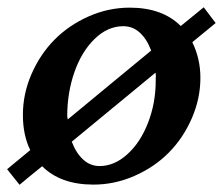

<svg xmlns="http://www.w3.org/2000/svg" viewBox="-54 -512 621 535"><path d="M307.6 -490.7Q398.4 -490.7 449.7 -439.5Q486.8 -470.2 513.7 -491.7L546.9 -447.8L481.9 -394.5Q504.4 -348.1 504.4 -295.4Q504.4 -237.3 480.5 -182.4Q456.5 -127.4 416.5 -86.9Q376.5 -46.4 321 -22Q265.6 2.4 206.5 2.4Q114.7 2.4 63.5 -48.8Q14.6 -9.3 0.5 2.9L-34.2 -40.5L30.3 -93.8Q9.8 -135.3 9.8 -191.9Q9.8 -250.5 33.7 -305.4Q57.6 -360.4 97.4 -400.9Q137.2 -441.4 192.6 -466.1Q248 -490.7 307.6 -490.7ZM379.9 -287.1Q379.9 -292 379.9 -294.7Q379.9 -297.4 380.1 -298.3Q380.4 -299.3 380.4 -299.8Q380.4 -303.2 379.4 -309.6Q185.1 -149.4 146 -117.2Q157.7 -85.9 177.5 -67.6Q197.3 -49.3 223.6 -49.3Q264.6 -49.3 301 -82.3Q337.4 -115.2 358.6 -170.2Q379.9 -225.1 379.9 -287.1ZM289.6 -439Q246.1 -439 209.7 -403.6Q173.3 -368.2 153.3 -310.8Q133.3 -253.4 133.3 -188Q133.3 -187.5 133.5 -186.8Q133.8 -186 134 -183.8Q134.3 -181.6 134.8 -179.2Q177.7 -214.8 255.6 -279.1Q333.5 -343.3 367.2 -371.1Q355.5 -402.8 335.7 -420.9Q315.9 -439 289.6 -439Z"/></svg>

Font: Flanker
Style: Bold Italic
Weight: 700
Italic angle: -12°
Designer: Flanker
Version: Version 2.000